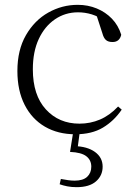

<svg xmlns="http://www.w3.org/2000/svg" viewBox="-20 -542 567 795"><path d="M292 14Q220 14 166 -17.5Q112 -49 82 -108Q52 -167 52 -248Q52 -335 87.5 -396.5Q123 -458 180 -490Q237 -522 302 -522Q344 -522 380.5 -507Q417 -492 443.5 -464.5Q470 -437 482 -398Q475 -368 446 -368Q428 -368 418.5 -376.5Q409 -385 404 -404L376 -490L419 -452Q388 -474 360 -482.5Q332 -491 303 -491Q250 -491 207.5 -462Q165 -433 140.5 -380.5Q116 -328 116 -255Q116 -148 170 -89Q224 -30 309 -30Q354 -30 394 -47Q434 -64 469 -101L484 -88Q452 -41 406 -13.5Q360 14 292 14ZM270 87 284 -1H311L300 81L287 63Q341 64 373 87Q405 110 405 148Q405 185 377.5 209Q350 233 297 233Q276 233 258.5 229.5Q241 226 227 221L232 199Q248 202 262 204Q276 206 289 206Q324 206 341 190Q358 174 358 148Q358 121 337.5 105Q317 89 270 87Z"/></svg>

Font: Noto Serif JP ExtraLight
Style: Regular
Weight: 200
Designer: Ryoko NISHIZUKA  (kana & ideographs); Frank Grießhammer (Latin, Greek & Cyrillic); Wenlong ZHANG  (bopomofo); Sandoll Co
Foundry: Adobe
Version: Version 2.002-H1;hotconv 1.1.0;makeotfexe 2.6.0